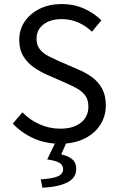

<svg xmlns="http://www.w3.org/2000/svg" viewBox="-20 -688 574 935"><path d="M271.7 12Q202 12 143.8 -14.3Q85.6 -40.6 42.1 -85.8L89.1 -140.9Q124.8 -104.1 172.8 -82.7Q220.9 -61.4 273.2 -61.4Q338.1 -61.4 374.2 -90.8Q410.4 -120.2 410.4 -168.1Q410.4 -201.8 395.7 -222Q381.1 -242.3 356.6 -256.2Q332 -270 300.9 -283.6L206.6 -325.1Q176 -338.5 145.4 -359.5Q114.8 -380.6 94.2 -413.2Q73.7 -445.9 73.7 -494.1Q73.7 -544.4 100.6 -583.6Q127.5 -622.8 174.1 -645.6Q220.7 -668.3 280.3 -668.3Q339.9 -668.3 389.8 -645.9Q439.7 -623.5 473.6 -588.8L427.8 -533.7Q398 -562.4 360.6 -578.7Q323.2 -594.9 280.3 -594.9Q225.3 -594.9 191.6 -569Q158 -543.2 158 -499.1Q158 -467.6 174.2 -447.7Q190.4 -427.7 215.9 -414.8Q241.4 -401.8 266.6 -390.5L360.1 -350Q398.6 -334 428.8 -311.7Q459 -289.4 477.2 -256.4Q495.3 -223.3 495.3 -174.5Q495.3 -122.7 468.4 -80.2Q441.4 -37.8 391 -12.9Q340.7 12 271.7 12ZM186.6 226.3 178.4 185.6Q241.1 181.3 264.2 169.5Q287.3 157.6 287.3 136Q287.3 116.3 270.3 105.4Q253.2 94.4 210 88.4L253.7 -2.7H307.5L278.2 63.8Q312.8 71.5 332 87.8Q351.1 104 351.1 134.7Q351.1 178 308.6 200Q266 222 186.6 226.3Z"/></svg>

Font: Source Sans Variable
Style: Regular
Weight: 200
Designer: Paul D. Hunt
Foundry: Adobe Systems Incorporated
Version: Version 3.006;hotconv 1.0.111;makeotfexe 2.5.65597